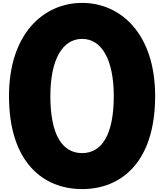

<svg xmlns="http://www.w3.org/2000/svg" viewBox="-20 -1281 1131 1323"><path d="M42 -619C42 -160 280 22 546 22C812 22 1049 -160 1049 -619C1049 -1048 812 -1261 546 -1261C280 -1261 42 -1048 42 -619ZM327 -619C327 -868 409 -1013 546 -1013C681 -1013 764 -869 764 -619C764 -352 681 -226 546 -226C409 -226 327 -352 327 -619Z"/></svg>

Font: Poland Can Into
Style: BigWritings
Weight: 700
Foundry: Cannot Into Space Fonts
Version: Version 0.92